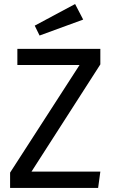

<svg xmlns="http://www.w3.org/2000/svg" viewBox="-20 -931 562 951"><path d="M466 0H30V-76L374 -609H66V-689H477V-612L136 -81H477ZM176 -755 152 -804 352 -911 392 -834Z"/></svg>

Font: Trujillo
Style: Regular
Weight: 400
Designer: Fira Sans original fonts by bBox Type GmbH, Carrois Corporate GbR, & Edenspiekermann AG / Changes by Cristiano Sobral
Foundry: Fira Sans original fonts by bBox Type GmbH, Carrois Corporate GbR, & Edenspiekermann AG / Changes by Cristiano Sobral
Version: Version 4.301;October 17, 2021;FontCreator 14.0.0.2814 64-bi